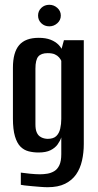

<svg xmlns="http://www.w3.org/2000/svg" viewBox="-20 -663 408 802"><path d="M179 119Q166 119 147.5 117.5Q129 116 112 114.5Q95 113 82.5 111.5Q70 110 67 109V58Q80 60 104.5 62.5Q129 65 147 65Q162 65 177.5 62.5Q193 60 206.5 52Q220 44 228 27Q236 10 236 -19V-89Q231 -74 220.5 -59.5Q210 -45 191 -35.5Q172 -26 141 -26Q119 -26 99.5 -31Q80 -36 65.5 -50.5Q51 -65 42.5 -93.5Q34 -122 34 -168V-380Q34 -444 60 -474.5Q86 -505 142 -505Q171 -505 191.5 -497Q212 -489 225.5 -475Q239 -461 245 -441L232 -440L247 -495H330V-61Q330 -25 322.5 8Q315 41 298 65.5Q281 90 252 104.5Q223 119 179 119ZM179 -83Q203 -83 215 -94.5Q227 -106 231.5 -125.5Q236 -145 236 -166V-409Q233 -416 226.5 -423.5Q220 -431 209 -436Q198 -441 179 -441Q152 -441 140 -427Q128 -413 128 -376V-144Q128 -123 133 -111Q138 -99 146.5 -93Q155 -87 164 -85Q173 -83 179 -83ZM186 -553Q166 -553 152.5 -566Q139 -579 139 -598Q139 -617 152.5 -630Q166 -643 186 -643Q205 -643 219.5 -630Q234 -617 234 -598Q234 -579 219.5 -566Q205 -553 186 -553Z"/></svg>

Font: Alumni Sans SemiBold
Style: Regular
Weight: 600
Designer: Robert E. Leuschke
Foundry: Robert E. Leuschke
Version: Version 1.018